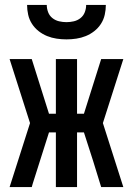

<svg xmlns="http://www.w3.org/2000/svg" viewBox="-20 -760 540 780"><path d="M19 0 102 -260 19 -520H109L179 -298H207V-520H293V-298H321L391 -520H481L398 -260L481 0H391L358 -107L321 -222H293V0H207V-222H179L113 -14L109 0ZM250 -600Q230 -600 210 -603Q190 -606 171.5 -613.5Q153 -621 137 -633.5Q121 -646 110 -663Q99 -680 94.5 -700Q90 -720 90 -740H170Q170 -725 175.5 -710.5Q181 -696 193 -686.5Q205 -677 220 -673.5Q235 -670 250 -670Q265 -670 280 -673.5Q295 -677 307 -686.5Q319 -696 324.5 -710.5Q330 -725 330 -740H410Q410 -720 405.5 -700Q401 -680 390 -663Q379 -646 363 -633.5Q347 -621 328.5 -613.5Q310 -606 290 -603Q270 -600 250 -600Z"/></svg>

Font: Iosevka SS10 Medium
Style: Regular
Weight: 500
Monospace: yes
Designer: Belleve Invis
Foundry: Belleve Invis
Version: Version 28.0.6; ttfautohint (v1.8.4)